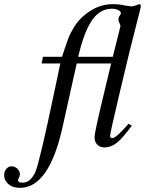

<svg xmlns="http://www.w3.org/2000/svg" viewBox="-161 -702 699 926"><path d="M46 -428H138Q159 -492 169 -518Q179 -544 197.5 -573.5Q216 -603 245 -628Q309 -682 383 -682Q415 -682 444 -675Q472 -671 475 -671Q479 -671 503 -679Q509 -682 513 -682Q518 -682 518 -673Q518 -664 497 -585Q467 -470 418.5 -264.5Q370 -59 370 -47Q370 -36 381 -36Q399 -36 459 -105L475 -96Q430 -35 402 -13Q374 9 343 9Q321 9 308 -4.5Q295 -18 295 -41Q295 -64 342 -258L375 -396H209L140 -86Q75 204 -65 204Q-99 204 -120 186.5Q-141 169 -141 142Q-141 125 -130.5 112.5Q-120 100 -105 100Q-89 100 -77 112Q-65 124 -65 139Q-65 147 -70 156Q-74 163 -74 166Q-74 179 -54 179Q-25 179 -7 155Q6 138 11 124Q33 66 102 -264L130 -396H40ZM383 -428 420 -576Q420 -581 415 -591Q410 -603 410 -608Q410 -618 418 -629Q422 -634 422 -638Q422 -647 409 -653.5Q396 -660 379 -660Q324 -660 286 -609Q249 -558 222 -452L216 -428Z"/></svg>

Font: STIX MathJax Latin
Style: Italic
Weight: 400
Italic angle: -16.33°
Designer: MicroPress Inc., with final additions and corrections provided by Coen Hoffman, Elsevier (retired)
Version: Version 1.1.1